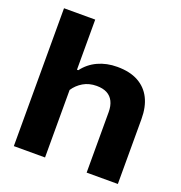

<svg xmlns="http://www.w3.org/2000/svg" viewBox="-131 -841 898 954"><g transform="rotate(20 318.0 -364.5)"><path d="M46 0V-729H211V-464H218Q248 -504 293.5 -525Q339 -546 395 -546Q462 -546 506.5 -521.5Q551 -497 573.5 -452Q596 -407 596 -343V0H431V-320Q431 -353 419.5 -376Q408 -399 386 -410.5Q364 -422 331 -422Q291 -422 260.5 -404Q230 -386 211 -357V0Z"/></g></svg>

Font: Hubot Sans Condensed ExtraLight
Style: Bold
Weight: 700
Version: Version 2.000